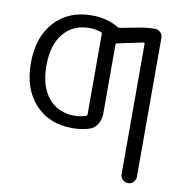

<svg xmlns="http://www.w3.org/2000/svg" viewBox="-83 -631 866 906"><g transform="rotate(10 350.0 -178.0)"><path d="M516.6 -535.2Q552.7 -542 589.8 -542Q604.5 -542 615.2 -531.2Q626 -520.5 626 -505.9V160.2Q626 175.8 615.2 186.5Q604.5 197.3 589.4 197.3Q574.2 197.3 563.5 186.5Q552.7 175.8 552.7 160.2V-462.9Q552.7 -469.7 545.9 -468.8L424.8 -443.4Q418 -442.4 418 -435.5V-106.4Q418 -78.1 404.3 -55.2Q390.6 -32.2 366.2 -24.4Q328.1 -12.7 285.2 -12.7Q173.8 -12.7 106.9 -85.4Q40 -158.2 40 -282.2Q40 -406.2 106.9 -479.5Q173.8 -552.7 285.2 -552.7Q356.4 -552.7 412.1 -520.5Q418 -516.6 424.8 -517.6ZM285.2 -72.3Q312.5 -72.3 338.9 -81.1Q345.7 -83 345.7 -89.8V-474.6Q345.7 -481.4 338.9 -483.4Q311.5 -492.2 285.2 -492.2Q206.1 -492.2 160.2 -437Q114.3 -381.8 114.3 -282.7Q114.3 -183.6 160.2 -127.9Q206.1 -72.3 285.2 -72.3Z"/></g></svg>

Font: Gen Jyuu Gothic P Normal
Style: Regular
Weight: 300
Designer: [Source Han Sans]
Ryoko NISHIZUKA  (kana & ideographs); Paul D. Hunt (Latin, Greek & Cyrillic); Wenlong ZHANG  (bopomofo
Version: Version 1.002.20150607